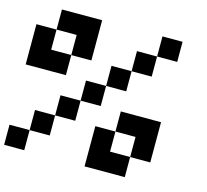

<svg xmlns="http://www.w3.org/2000/svg" viewBox="-121 -1139 1241 1153"><g transform="rotate(15 500.0 -562.5)"><path d="M250 -875H125V-1000H375V-750H250ZM875 -1000V-875H750V-1000ZM250 -625H0V-875H125V-750H250ZM625 -875H750V-750H625ZM500 -750H625V-625H500ZM375 -625H500V-500H375ZM250 -500H375V-375H250ZM625 -500H875V-250H750V-375H625ZM125 -375H250V-250H125ZM625 -250H750V-125H500V-375H625ZM0 -250H125V-125H0Z"/></g></svg>

Font: Press Start 2P
Style: Regular
Weight: 400
Designer: CodeMan38
Foundry: CodeMan38
Version: Version 3.000